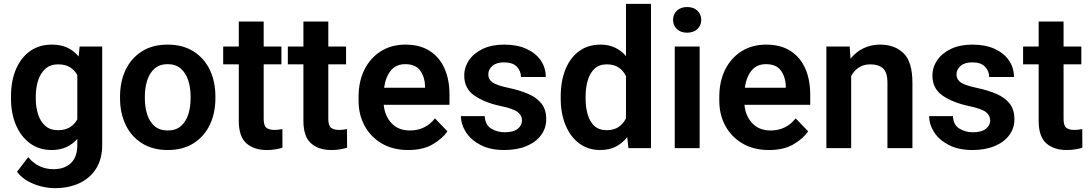

<svg xmlns="http://www.w3.org/2000/svg" viewBox="-20 -770 5668 998"><path d="M37.1 -257.8V-268.1Q37.1 -348.6 62.7 -409.4Q88.4 -470.2 136 -504.2Q183.6 -538.1 249.5 -538.1Q296.9 -538.1 331.1 -521.7Q365.2 -505.4 388.7 -476.1L394 -528.3H511.2V-16.1Q511.2 55.7 480 105.7Q448.7 155.8 393.3 181.9Q337.9 208 264.2 208Q232.4 208 195.6 199.2Q158.7 190.4 124.8 171.6Q90.8 152.8 68.4 123L126.5 46.9Q179.2 109.4 257.8 109.4Q315.9 109.4 348.9 77.4Q381.8 45.4 381.8 -14.6V-47.9Q357.9 -20.5 325 -5.4Q292 9.8 248.5 9.8Q183.6 9.8 136 -25.1Q88.4 -60.1 62.7 -120.6Q37.1 -181.2 37.1 -257.8ZM166 -268.1V-257.8Q166 -212.4 178.2 -175Q190.4 -137.7 215.8 -115.5Q241.2 -93.3 280.8 -93.3Q318.4 -93.3 343 -108.4Q367.7 -123.5 381.8 -149.4V-379.9Q367.7 -405.8 343.3 -420.7Q318.8 -435.5 281.7 -435.5Q242.2 -435.5 216.6 -413.1Q190.9 -390.6 178.5 -352.8Q166 -314.9 166 -268.1Z M604 -258.8V-269Q604 -346.2 633.1 -407Q662.1 -467.8 717.5 -502.9Q772.9 -538.1 851.1 -538.1Q930.2 -538.1 985.8 -502.9Q1041.5 -467.8 1070.6 -407Q1099.6 -346.2 1099.6 -269V-258.8Q1099.6 -182.1 1070.6 -121.3Q1041.5 -60.5 986.1 -25.4Q930.7 9.8 852.1 9.8Q773.4 9.8 717.8 -25.4Q662.1 -60.5 633.1 -121.3Q604 -182.1 604 -258.8ZM732.9 -269V-258.8Q732.9 -212.9 745.1 -175Q757.3 -137.2 783.4 -114.5Q809.6 -91.8 852.1 -91.8Q894 -91.8 920.2 -114.5Q946.3 -137.2 958.5 -175Q970.7 -212.9 970.7 -258.8V-269Q970.7 -314 958.5 -352.1Q946.3 -390.1 919.9 -413.3Q893.6 -436.5 851.1 -436.5Q809.6 -436.5 783.4 -413.3Q757.3 -390.1 745.1 -352.1Q732.9 -314 732.9 -269Z M1442.9 -528.3V-435.5H1350.6V-152.3Q1350.6 -116.7 1365 -105.7Q1379.4 -94.7 1406.2 -94.7Q1418.9 -94.7 1429.7 -96.2Q1440.4 -97.7 1447.8 -99.1L1448.2 -2.4Q1432.1 2.9 1411.9 6.3Q1391.6 9.8 1366.2 9.8Q1300.8 9.8 1261 -24.9Q1221.2 -59.6 1221.2 -142.1V-435.5H1140.1V-528.3H1221.2V-658.2H1350.6V-528.3Z M1778.8 -528.3V-435.5H1686.5V-152.3Q1686.5 -116.7 1700.9 -105.7Q1715.3 -94.7 1742.2 -94.7Q1754.9 -94.7 1765.6 -96.2Q1776.4 -97.7 1783.7 -99.1L1784.2 -2.4Q1768.1 2.9 1747.8 6.3Q1727.5 9.8 1702.1 9.8Q1636.7 9.8 1596.9 -24.9Q1557.1 -59.6 1557.1 -142.1V-435.5H1476.1V-528.3H1557.1V-658.2H1686.5V-528.3Z M2102.1 9.8Q2022 9.8 1964.1 -24.4Q1906.2 -58.6 1875 -116.5Q1843.8 -174.3 1843.8 -246.1V-265.6Q1843.8 -347.2 1874.5 -408.4Q1905.3 -469.7 1960.2 -503.9Q2015.1 -538.1 2087.4 -538.1Q2162.6 -538.1 2213.6 -505.4Q2264.6 -472.7 2290.5 -414.3Q2316.4 -356 2316.4 -279.3V-225.1H1974.6Q1980 -167 2015.4 -129.4Q2050.8 -91.8 2109.9 -91.8Q2191.9 -91.8 2240.7 -154.8L2305.7 -87.4Q2280.8 -50.3 2230 -20.3Q2179.2 9.8 2102.1 9.8ZM2086.4 -436.5Q2038.6 -436.5 2011.5 -403.3Q1984.4 -370.1 1976.6 -314H2189.5V-323.7Q2188 -369.6 2164.1 -403.1Q2140.1 -436.5 2086.4 -436.5Z M2693.4 -144.5Q2693.4 -168.9 2671.9 -186.8Q2650.4 -204.6 2581.1 -219.2Q2498.5 -236.8 2445.8 -273.2Q2393.1 -309.6 2393.1 -377Q2393.1 -420.4 2418 -457Q2442.9 -493.7 2489.5 -515.9Q2536.1 -538.1 2600.6 -538.1Q2668 -538.1 2716.3 -516.1Q2764.6 -494.1 2790.8 -456.1Q2816.9 -418 2816.9 -369.6H2688Q2688 -400.9 2666.5 -423.3Q2645 -445.8 2600.1 -445.8Q2560.1 -445.8 2539.1 -427.2Q2518.1 -408.7 2518.1 -382.8Q2518.1 -357.4 2540 -341.8Q2562 -326.2 2622.1 -313.5Q2680.7 -301.3 2725.1 -282.2Q2769.5 -263.2 2794.4 -231.7Q2819.3 -200.2 2819.3 -150.4Q2819.3 -104 2792.5 -67.6Q2765.6 -31.2 2716.6 -10.7Q2667.5 9.8 2601.1 9.8Q2528.3 9.8 2478 -16.4Q2427.7 -42.5 2401.9 -83Q2376 -123.5 2376 -166.5H2499.5Q2502 -120.6 2533.2 -101.6Q2564.5 -82.5 2603.5 -82.5Q2647.5 -82.5 2670.4 -100.1Q2693.4 -117.7 2693.4 -144.5Z M2894.5 -257.8V-268.1Q2894.5 -348.6 2919.2 -409.4Q2943.8 -470.2 2990.2 -504.2Q3036.6 -538.1 3101.6 -538.1Q3144 -538.1 3176.8 -522.5Q3209.5 -506.8 3233.9 -478.5V-750H3363.8V0H3246.6L3240.2 -57.1Q3215.3 -25.4 3180.7 -7.8Q3146 9.8 3100.6 9.8Q3036.1 9.8 2990 -25.1Q2943.8 -60.1 2919.2 -120.6Q2894.5 -181.2 2894.5 -257.8ZM3023.9 -268.1V-257.8Q3023.9 -212.4 3034.7 -175Q3045.4 -137.7 3069.6 -115.5Q3093.8 -93.3 3133.3 -93.3Q3170.9 -93.3 3195.6 -110.1Q3220.2 -127 3233.9 -155.3V-374Q3220.2 -402.8 3195.6 -419.2Q3170.9 -435.5 3134.3 -435.5Q3094.7 -435.5 3070.6 -413.1Q3046.4 -390.6 3035.2 -352.8Q3023.9 -314.9 3023.9 -268.1Z M3478.5 -666.5Q3478.5 -695.3 3498.3 -714.4Q3518.1 -733.4 3551.8 -733.4Q3585.4 -733.4 3605.2 -714.4Q3625 -695.3 3625 -666.5Q3625 -638.2 3605.2 -619.1Q3585.4 -600.1 3551.8 -600.1Q3518.1 -600.1 3498.3 -619.1Q3478.5 -638.2 3478.5 -666.5ZM3616.7 -528.3V0H3487.3V-528.3Z M3977.1 9.8Q3897 9.8 3839.1 -24.4Q3781.2 -58.6 3750 -116.5Q3718.8 -174.3 3718.8 -246.1V-265.6Q3718.8 -347.2 3749.5 -408.4Q3780.3 -469.7 3835.2 -503.9Q3890.1 -538.1 3962.4 -538.1Q4037.6 -538.1 4088.6 -505.4Q4139.6 -472.7 4165.5 -414.3Q4191.4 -356 4191.4 -279.3V-225.1H3849.6Q3855 -167 3890.4 -129.4Q3925.8 -91.8 3984.9 -91.8Q4066.9 -91.8 4115.7 -154.8L4180.7 -87.4Q4155.8 -50.3 4105 -20.3Q4054.2 9.8 3977.1 9.8ZM3961.4 -436.5Q3913.6 -436.5 3886.5 -403.3Q3859.4 -370.1 3851.6 -314H4064.5V-323.7Q4063 -369.6 4039.1 -403.1Q4015.1 -436.5 3961.4 -436.5Z M4503.4 -435.5Q4468.8 -435.5 4443.8 -418.9Q4418.9 -402.3 4404.3 -374.5V0H4275.4V-528.3H4396.5L4400.9 -464.8Q4428.2 -499.5 4467.5 -518.8Q4506.8 -538.1 4554.7 -538.1Q4630.4 -538.1 4676.5 -493.4Q4722.7 -448.7 4722.7 -338.9V0H4592.8V-339.8Q4592.8 -394 4569.6 -414.8Q4546.4 -435.5 4503.4 -435.5Z M5127 -144.5Q5127 -168.9 5105.5 -186.8Q5084 -204.6 5014.6 -219.2Q4932.1 -236.8 4879.4 -273.2Q4826.7 -309.6 4826.7 -377Q4826.7 -420.4 4851.6 -457Q4876.5 -493.7 4923.1 -515.9Q4969.7 -538.1 5034.2 -538.1Q5101.6 -538.1 5149.9 -516.1Q5198.2 -494.1 5224.4 -456.1Q5250.5 -418 5250.5 -369.6H5121.6Q5121.6 -400.9 5100.1 -423.3Q5078.6 -445.8 5033.7 -445.8Q4993.7 -445.8 4972.7 -427.2Q4951.7 -408.7 4951.7 -382.8Q4951.7 -357.4 4973.6 -341.8Q4995.6 -326.2 5055.7 -313.5Q5114.3 -301.3 5158.7 -282.2Q5203.1 -263.2 5228 -231.7Q5252.9 -200.2 5252.9 -150.4Q5252.9 -104 5226.1 -67.6Q5199.2 -31.2 5150.1 -10.7Q5101.1 9.8 5034.7 9.8Q4961.9 9.8 4911.6 -16.4Q4861.3 -42.5 4835.4 -83Q4809.6 -123.5 4809.6 -166.5H4933.1Q4935.5 -120.6 4966.8 -101.6Q4998 -82.5 5037.1 -82.5Q5081.1 -82.5 5104 -100.1Q5127 -117.7 5127 -144.5Z M5600.6 -528.3V-435.5H5508.3V-152.3Q5508.3 -116.7 5522.7 -105.7Q5537.1 -94.7 5564 -94.7Q5576.7 -94.7 5587.4 -96.2Q5598.1 -97.7 5605.5 -99.1L5606 -2.4Q5589.8 2.9 5569.6 6.3Q5549.3 9.8 5523.9 9.8Q5458.5 9.8 5418.7 -24.9Q5378.9 -59.6 5378.9 -142.1V-435.5H5297.9V-528.3H5378.9V-658.2H5508.3V-528.3Z"/></svg>

Font: Vazirmatn RD UI FD SemiBold
Style: Regular
Weight: 600
Designer: Saber Rastikerdar
Foundry: Saber Rastikerdar
Version: Version 33.003